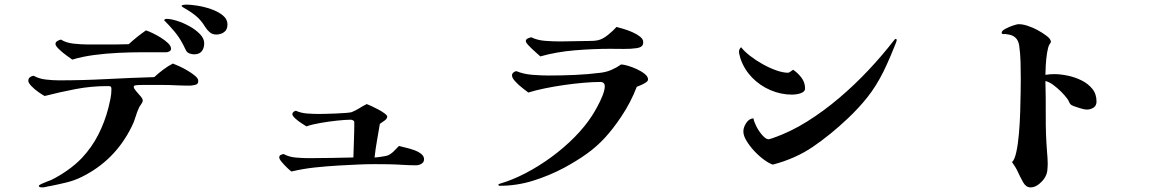

<svg xmlns="http://www.w3.org/2000/svg" viewBox="-20 -800 5040 834"><path d="M841 -446Q841 -434 826.5 -431Q812 -428 804 -428Q774 -428 744.5 -429.5Q715 -431 685 -431Q674 -431 648.5 -431Q623 -431 599 -431Q575 -431 566 -429Q561 -427 561 -422Q561 -416 571 -404.5Q581 -393 590.5 -382Q600 -371 600 -363Q600 -357 594 -348.5Q588 -340 585 -335Q575 -314 568.5 -291.5Q562 -269 551 -248Q479 -103 336 -32Q304 -16 269 -7.5Q234 1 199 8Q190 9 181 11.5Q172 14 163 14Q159 14 154 13Q149 12 149 7Q149 4 161 -1.5Q173 -7 186 -12Q199 -17 202 -18Q237 -35 272.5 -60Q308 -85 335 -113Q379 -160 407 -215Q435 -270 451 -332Q456 -352 460 -372Q464 -392 464 -412Q464 -424 459 -425Q454 -426 445 -426Q376 -426 308 -413Q240 -400 174 -383Q166 -387 148.5 -399Q131 -411 117 -425.5Q103 -440 103 -449Q103 -459 110 -464.5Q117 -470 126 -471Q149 -458 179 -454.5Q209 -451 235 -451Q339 -451 443 -456.5Q547 -462 650 -465Q667 -481 689 -497.5Q711 -514 731 -524Q739 -521 757 -513Q775 -505 794.5 -493.5Q814 -482 827.5 -470.5Q841 -459 841 -450ZM723 -588Q723 -581 716 -577Q709 -573 703 -573H593Q549 -573 495 -570.5Q441 -568 388.5 -561Q336 -554 294 -541Q287 -546 269 -559Q251 -572 236 -586.5Q221 -601 221 -609Q221 -617 229.5 -622Q238 -627 245 -628Q267 -614 299 -610.5Q331 -607 356 -607H433Q460 -607 486.5 -607Q513 -607 539 -608Q575 -641 614 -668Q624 -665 642 -656.5Q660 -648 678.5 -636.5Q697 -625 710 -612.5Q723 -600 723 -588ZM867 -612Q867 -591 856.5 -577.5Q846 -564 823 -564Q814 -564 804 -567.5Q794 -571 789 -579Q785 -586 781.5 -594Q778 -602 774 -609Q758 -639 737.5 -663.5Q717 -688 693 -712Q695 -718 704 -718Q722 -718 749 -709.5Q776 -701 803 -686Q830 -671 848.5 -652Q867 -633 867 -612ZM968 -693Q968 -671 953.5 -660.5Q939 -650 919 -650Q903 -650 891.5 -659.5Q880 -669 872 -682Q853 -713 831 -731Q809 -749 777 -767Q775 -769 772 -770.5Q769 -772 769 -775Q769 -778 778 -779Q787 -780 789 -780Q807 -780 836.5 -775.5Q866 -771 896.5 -760.5Q927 -750 947.5 -733.5Q968 -717 968 -693Z M1822 -108Q1822 -95 1810.5 -88.5Q1799 -82 1788 -82Q1773 -82 1758 -82.5Q1743 -83 1728 -84Q1698 -86 1667.5 -86.5Q1637 -87 1607 -87Q1568 -87 1529 -85Q1490 -83 1451 -81Q1399 -78 1347.5 -72.5Q1296 -67 1246 -55Q1240 -59 1227.5 -71Q1215 -83 1204 -96Q1193 -109 1193 -116Q1193 -124 1199.5 -127Q1206 -130 1212 -131Q1235 -118 1266 -115.5Q1297 -113 1322 -113Q1370 -113 1418.5 -114Q1467 -115 1515 -116Q1516 -154 1517.5 -192.5Q1519 -231 1519 -269Q1519 -274 1514 -277Q1509 -280 1504 -280Q1481 -280 1443.5 -276Q1406 -272 1369.5 -265.5Q1333 -259 1311 -251Q1305 -255 1290 -264.5Q1275 -274 1262.5 -285.5Q1250 -297 1250 -304Q1250 -310 1255 -314Q1260 -318 1265 -319Q1287 -309 1314 -307Q1341 -305 1364 -305Q1373 -305 1394.5 -305.5Q1416 -306 1440 -307Q1464 -308 1483 -309.5Q1502 -311 1508 -313Q1525 -320 1541 -330Q1557 -340 1573 -348Q1579 -346 1593 -339.5Q1607 -333 1623 -324.5Q1639 -316 1650.5 -307.5Q1662 -299 1662 -294Q1662 -284 1649.5 -275.5Q1637 -267 1630 -262Q1624 -225 1617.5 -189Q1611 -153 1607 -116Q1615 -116 1635 -119Q1655 -122 1662 -124Q1676 -129 1689.5 -142Q1703 -155 1713 -166Q1723 -163 1741 -159Q1759 -155 1777.5 -148.5Q1796 -142 1809 -132Q1822 -122 1822 -108Z M2795 -455Q2795 -448 2785 -441.5Q2775 -435 2763.5 -430Q2752 -425 2746 -423Q2720 -355 2679 -294Q2643 -240 2607.5 -201.5Q2572 -163 2529.5 -132.5Q2487 -102 2430 -71Q2366 -37 2295.5 -15Q2225 7 2151 7Q2145 7 2145 2Q2145 0 2147.5 -0.5Q2150 -1 2151 -2Q2206 -18 2263.5 -48Q2321 -78 2375.5 -118Q2430 -158 2475.5 -204Q2521 -250 2552 -298Q2561 -312 2574 -335.5Q2587 -359 2597 -384Q2607 -409 2607 -425Q2607 -444 2587 -444Q2557 -444 2515.5 -440.5Q2474 -437 2429 -430.5Q2384 -424 2343.5 -415.5Q2303 -407 2275 -398Q2267 -404 2249.5 -417.5Q2232 -431 2218 -446.5Q2204 -462 2204 -472Q2204 -480 2210 -485Q2216 -490 2223 -491Q2254 -478 2292.5 -475Q2331 -472 2364 -472Q2420 -472 2477 -474.5Q2534 -477 2589 -484Q2614 -487 2636 -496.5Q2658 -506 2678 -520Q2688 -520 2707 -514.5Q2726 -509 2746.5 -499.5Q2767 -490 2781 -478.5Q2795 -467 2795 -455ZM2774 -617Q2774 -604 2766.5 -598.5Q2759 -593 2747 -591Q2719 -587 2689 -587.5Q2659 -588 2630 -588Q2557 -588 2477.5 -581.5Q2398 -575 2327 -555Q2322 -560 2306.5 -573.5Q2291 -587 2277.5 -601Q2264 -615 2264 -621Q2264 -629 2272.5 -633Q2281 -637 2288 -638Q2314 -625 2349 -622.5Q2384 -620 2412 -620Q2442 -620 2472.5 -621Q2503 -622 2533 -622Q2544 -622 2555 -622.5Q2566 -623 2576 -625Q2597 -629 2620.5 -648Q2644 -667 2658 -683Q2669 -680 2688 -674.5Q2707 -669 2726.5 -660.5Q2746 -652 2760 -641Q2774 -630 2774 -617Z M3477 -416Q3477 -405 3466.5 -399Q3456 -393 3442.5 -391Q3429 -389 3420 -389Q3372 -389 3326.5 -408.5Q3281 -428 3247 -463Q3213 -498 3197 -544Q3195 -552 3192.5 -560.5Q3190 -569 3190 -576Q3190 -586 3199 -595Q3213 -577 3238 -557.5Q3263 -538 3292.5 -521.5Q3322 -505 3351.5 -494.5Q3381 -484 3404 -484Q3406 -484 3414.5 -489.5Q3423 -495 3425 -497Q3445 -484 3461 -463Q3477 -442 3477 -416ZM3875 -625Q3875 -622 3869 -607Q3863 -592 3856.5 -576.5Q3850 -561 3848 -556Q3841 -539 3833 -522Q3825 -505 3817 -488Q3786 -426 3748.5 -378.5Q3711 -331 3661 -284Q3588 -215 3512 -163Q3436 -111 3337 -85Q3321 -90 3299 -106Q3277 -122 3256.5 -144Q3236 -166 3222.5 -188.5Q3209 -211 3209 -229Q3209 -247 3221.5 -266Q3234 -285 3253 -286Q3254 -274 3265 -252Q3276 -230 3291.5 -212.5Q3307 -195 3319 -195Q3321 -195 3328.5 -197.5Q3336 -200 3339 -201Q3414 -227 3486.5 -272.5Q3559 -318 3626.5 -375.5Q3694 -433 3753.5 -496.5Q3813 -560 3861 -622Q3863 -624 3865.5 -627.5Q3868 -631 3871 -631Q3875 -631 3875 -625Z M4743 -359Q4743 -341 4730 -332.5Q4717 -324 4701 -324Q4691 -324 4673 -329.5Q4655 -335 4644 -339Q4639 -341 4634.5 -343.5Q4630 -346 4627 -351Q4624 -356 4622 -361Q4620 -366 4616 -371Q4606 -385 4590 -401Q4574 -417 4556 -430.5Q4538 -444 4521 -448Q4523 -372 4522.5 -295Q4522 -218 4528 -141Q4529 -128 4530 -116Q4531 -104 4531 -91Q4531 -77 4529.5 -61.5Q4528 -46 4521 -33Q4513 -17 4494.5 -1.5Q4476 14 4457 14Q4446 14 4438 8Q4430 2 4425 -7Q4412 -30 4402 -52Q4392 -74 4376 -96Q4387 -105 4394.5 -139Q4402 -173 4406 -219.5Q4410 -266 4411.5 -314.5Q4413 -363 4413.5 -402.5Q4414 -442 4414 -460Q4414 -495 4413 -531.5Q4412 -568 4407 -603Q4400 -647 4354 -651Q4350 -653 4340.5 -652Q4331 -651 4331 -658Q4331 -666 4346.5 -674.5Q4362 -683 4380 -689Q4398 -695 4404 -695Q4417 -695 4429.5 -692Q4442 -689 4454 -684Q4465 -681 4486.5 -669.5Q4508 -658 4526.5 -644Q4545 -630 4545 -618Q4545 -616 4542 -612Q4539 -608 4538 -606Q4532 -595 4528 -569Q4524 -543 4522.5 -516Q4521 -489 4521 -475Q4541 -478 4560 -478Q4586 -478 4617.5 -471.5Q4649 -465 4677.5 -451Q4706 -437 4724.5 -414.5Q4743 -392 4743 -359Z"/></svg>

Font: Kaisei HarunoUmi
Style: Bold
Weight: 700
Designer: Font-Kai, 金井和夫
Foundry: KAZUO KANAI
Version: Version 5.003